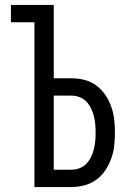

<svg xmlns="http://www.w3.org/2000/svg" viewBox="-20 -755 540 775"><path d="M119 0V-665H24V-735H197V-439H268Q295 -439 321 -432.5Q347 -426 368.5 -410Q390 -394 405 -372Q420 -350 429 -324.5Q438 -299 441 -272.5Q444 -246 444 -220Q444 -193 441 -166.5Q438 -140 429 -115Q420 -90 405 -67.5Q390 -45 368.5 -29.5Q347 -14 321 -7Q295 0 268 0ZM268 -70Q285 -70 301 -76Q317 -82 328.5 -94Q340 -106 347.5 -121.5Q355 -137 359 -153Q363 -169 364.5 -186Q366 -203 366 -220Q366 -236 364.5 -253Q363 -270 359 -286Q355 -302 347.5 -317.5Q340 -333 328.5 -345Q317 -357 301 -363Q285 -369 268 -369H197V-70Z"/></svg>

Font: Iosevka Custom
Style: Regular
Weight: 400
Monospace: yes
Designer: Belleve Invis
Foundry: Belleve Invis
Version: Version 32.5.0; ttfautohint (v1.8.4)